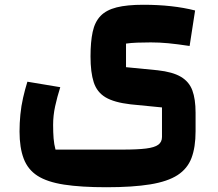

<svg xmlns="http://www.w3.org/2000/svg" viewBox="-20 -500 916 806"><path d="M427 286Q320 286 249 275Q178 264 137.5 238Q97 212 79.5 166Q62 120 62 52Q62 17 65.5 -19Q69 -55 77 -90Q85 -125 95 -157L233 -134Q220 -93 211.5 -54Q203 -15 203 24Q203 56 205 81Q207 106 213 128H494Q557 128 593 123.5Q629 119 644.5 107.5Q660 96 660 75V-49L528 -62Q459 -70 423 -91.5Q387 -113 373.5 -154.5Q360 -196 360 -263Q360 -324 369 -366Q378 -408 402 -433Q426 -458 469.5 -469Q513 -480 582 -480Q705 -480 799 -456L776 -307Q723 -315 686 -318.5Q649 -322 613 -322Q584 -322 556.5 -321Q529 -320 509 -317V-218L642 -205Q705 -198 739.5 -177.5Q774 -157 787.5 -120.5Q801 -84 801 -27V51Q801 118 784 163Q767 208 725.5 235Q684 262 610.5 274Q537 286 427 286Z"/></svg>

Font: Changa
Style: Bold
Weight: 700
Designer: Eduardo Rodriguez Tunni
Foundry: Eduardo Rodriguez Tunni
Version: Version 3.002; ttfautohint (v1.8.2)